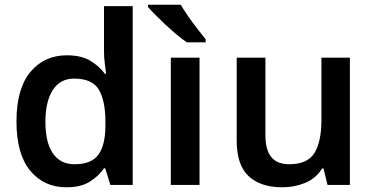

<svg xmlns="http://www.w3.org/2000/svg" viewBox="-20 -786 1588 816"><path d="M262 10Q167 10 108.5 -60.5Q50 -131 50 -270Q50 -409 109 -480Q168 -551 264 -551Q325 -551 363.5 -528Q402 -505 426 -472H431Q429 -487 425.5 -515Q422 -543 422 -567V-760H544V0H449L427 -71H422Q399 -37 361 -13.5Q323 10 262 10ZM297 -88Q369 -88 398.5 -129Q428 -170 428 -253V-269Q428 -358 400 -405Q372 -452 295 -452Q236 -452 204.5 -403.5Q173 -355 173 -268Q173 -181 204.5 -134.5Q236 -88 297 -88Z M828 0H706V-541H828ZM748 -766Q761 -744 780 -716.5Q799 -689 819 -663.5Q839 -638 854 -619V-606H774Q755 -619 731.5 -638.5Q708 -658 684.5 -680Q661 -702 641 -722Q621 -742 609 -756V-766Z M1467 -541V0H1372L1355 -70H1349Q1323 -28 1277.5 -9Q1232 10 1180 10Q1088 10 1037 -37Q986 -84 986 -188V-541H1108V-211Q1108 -150 1132.5 -119Q1157 -88 1210 -88Q1287 -88 1316.5 -136Q1346 -184 1346 -275V-541Z"/></svg>

Font: Noto Sans Sundanese SemiBold
Style: Regular
Weight: 600
Version: Version 2.003